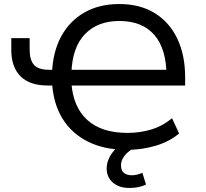

<svg xmlns="http://www.w3.org/2000/svg" viewBox="-20 -734 1020 952"><path d="M610 9Q498 9 416.5 -31.5Q335 -72 289.5 -146.5Q244 -221 238 -325L256 -310H217Q127 -310 81.5 -356Q36 -402 36 -486V-545H127V-487Q127 -438 148 -413Q169 -388 224 -388H254L238 -373Q242 -477 283.5 -553.5Q325 -630 398.5 -672Q472 -714 571 -714Q675 -714 748 -668.5Q821 -623 859.5 -541.5Q898 -460 898 -351V-310H321L334 -324Q342 -204 412.5 -139.5Q483 -75 613 -75Q672 -75 728.5 -91.5Q785 -108 833 -148L868 -72Q819 -31 750.5 -11Q682 9 610 9ZM572 -630Q464 -630 401 -564.5Q338 -499 334 -371L319 -388H827L806 -352Q806 -491 745.5 -560.5Q685 -630 572 -630ZM622 198Q571 198 540 171.5Q509 145 509 102Q509 61 537 23Q565 -15 610 -38L645 0Q630 7 615 20Q600 33 590 49.5Q580 66 580 86Q580 113 595.5 124Q611 135 633 135Q646 135 659 132Q672 129 686 123L704 181Q688 189 667.5 193.5Q647 198 622 198Z"/></svg>

Font: Nunito Sans 6pt
Style: Regular
Weight: 400
Version: Version 3.101;gftools[0.9.27]